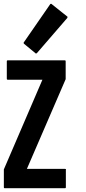

<svg xmlns="http://www.w3.org/2000/svg" viewBox="-35 -997 455 1016"><path d="M313.5 -98.6Q313.5 -68.4 313.5 -5.9Q313.5 -3.9 312.5 -2Q311.5 -1 308.6 -1Q202.1 -1 -9.8 -1Q-12.7 -1 -13.7 -2Q-14.6 -3.9 -14.6 -5.9Q-14.6 -37.1 -14.6 -98.6Q-14.6 -99.6 -14.6 -99.6Q-14.6 -100.6 -14.6 -100.6Q52.7 -258.8 189.5 -575.2Q128.9 -575.2 5.9 -575.2Q3.9 -575.2 2 -576.2Q1 -578.1 1 -580.1Q1 -611.3 1 -672.9Q1 -674.8 2 -676.8Q3.9 -677.7 5.9 -677.7Q106.4 -677.7 307.6 -677.7Q310.5 -677.7 311.5 -676.8Q312.5 -674.8 312.5 -672.9Q312.5 -641.6 312.5 -580.1Q312.5 -579.1 312.5 -579.1Q312.5 -579.1 312.5 -578.1Q244.1 -419.9 107.4 -103.5Q174.8 -103.5 308.6 -103.5Q311.5 -103.5 312.5 -102.5Q314.5 -101.6 314.5 -99.6Q314.5 -99.6 313.5 -98.6ZM322.3 -906.2Q322.3 -904.3 321.3 -903.3Q321.3 -902.3 321.3 -902.3Q267.6 -839.8 160.2 -715.8Q159.2 -714.8 158.2 -714.8Q156.2 -713.9 156.2 -713.9Q155.3 -713.9 154.3 -713.9Q153.3 -713.9 153.3 -714.8Q132.8 -732.4 91.8 -765.6Q90.8 -767.6 89.8 -769.5Q89.8 -769.5 89.8 -770.5Q89.8 -771.5 90.8 -772.5Q137.7 -839.8 230.5 -974.6Q231.4 -975.6 232.4 -976.6Q234.4 -976.6 235.4 -976.6Q235.4 -976.6 237.3 -976.6Q238.3 -976.6 239.3 -974.6Q266.6 -953.1 321.3 -909.2Q321.3 -909.2 322.3 -908.2Q322.3 -907.2 322.3 -907.2Q322.3 -906.2 322.3 -906.2Z"/></svg>

Font: Typeface
Style: Regular
Weight: 400
Version: Version 1.0